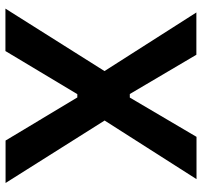

<svg xmlns="http://www.w3.org/2000/svg" viewBox="-38 -704 744 707"><g transform="rotate(90 333.5 -351.0)"><path d="M12.2 0.5H168.5L327.1 -264.2H339.4L498 0H654.3L424.3 -364.7L640.1 -703.1H484.4L339.8 -457.5H326.7L182.1 -702.6H26.4L242.2 -364.3Z"/></g></svg>

Font: Wand UI Pro Bold
Style: Regular
Weight: 700
Designer: Andreas Faust
Version: Version 1.003;FEAKit 1.0